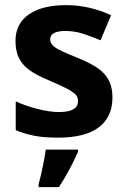

<svg xmlns="http://www.w3.org/2000/svg" viewBox="-20 -537 501 762"><path d="M426.3 -150.4Q426.3 -72.8 372.1 -31.7Q317.9 9.3 210 9.3Q154.8 9.3 115.7 1.7Q76.7 -5.9 42.5 -20.5V-134.8Q81.1 -116.7 129.4 -104.5Q177.7 -92.3 214.4 -92.3Q289.6 -92.3 289.6 -135.7Q289.6 -151.9 279.8 -162.1Q270 -172.4 245.4 -185.3Q220.7 -198.2 180.2 -215.3Q121.6 -239.7 94.2 -260.7Q66.9 -281.7 54.2 -308.6Q41.5 -335.4 41.5 -375Q41.5 -442.4 94 -479.5Q146.5 -516.6 242.7 -516.6Q334 -516.6 420.9 -476.6L378.9 -377Q340.8 -393.1 307.9 -403.6Q274.9 -414.1 240.2 -414.1Q179.2 -414.1 179.2 -380.9Q179.2 -362.3 199 -348.6Q218.8 -335 285.2 -308.6Q344.7 -284.2 372.3 -263.4Q399.9 -242.7 413.1 -215.3Q426.3 -188 426.3 -150.4ZM133.3 193.4Q140.1 170.9 148.9 128.4Q157.7 85.9 161.6 56.6H289.6V65.9Q255.4 142.1 213.9 205.6H133.3Z"/></svg>

Font: Bpm'online Open Sans
Style: Bold
Weight: 700
Foundry: Ascender Corporation
Version: Version 1.10